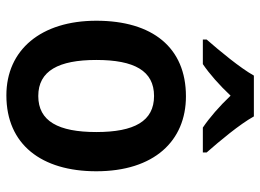

<svg xmlns="http://www.w3.org/2000/svg" viewBox="-127 -679 816 602"><g transform="rotate(90 281.0 -378.0)"><path d="M345 -766H217C193 -723 139 -658 104 -618V-606H181C212 -627 247 -658 280 -693C313 -658 349 -627 380 -606H458V-618C422 -659 370 -721 345 -766ZM517 -272C517 -453 422 -553 282 -553C129 -553 45 -448 45 -272C45 -99 136 10 279 10C433 10 517 -100 517 -272ZM168 -272C168 -391 202 -453 281 -453C360 -453 394 -391 394 -272C394 -153 360 -90 281 -90C202 -90 168 -154 168 -272Z"/></g></svg>

Font: Noto Sans Ethiopic SemiCondensed SemiBold
Style: Regular
Weight: 600
Width: 4
Designer: Monotype Design Team
Foundry: Monotype Imaging Inc.
Version: Version 2.102